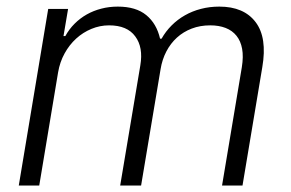

<svg xmlns="http://www.w3.org/2000/svg" viewBox="-20 -573 898 593"><path d="M38 0 128.9 -545.5H190.3L176.1 -461.6H181.8Q193.5 -483 210.4 -499.8Q227.3 -516.7 248 -528.4Q268.8 -540.1 293 -546.3Q317.1 -552.6 343.8 -552.6Q399.9 -552.6 431.8 -526.3Q463.8 -500 474.4 -453.5H479Q491.8 -476.2 510.1 -494.5Q528.4 -512.8 551.1 -525.7Q573.9 -538.7 600.7 -545.6Q627.5 -552.6 657.3 -552.6Q733.3 -552.6 769.5 -504.6Q805.8 -456.7 790.1 -365.4L729 0H665.8L726.9 -365.4Q732.2 -398.1 727.8 -422.2Q723.4 -446.4 710.4 -462.5Q697.4 -478.7 676.8 -486.7Q656.2 -494.7 629.3 -494.7Q598 -494.7 572.1 -484.7Q546.2 -474.8 526.5 -456.9Q506.7 -438.9 493.8 -414.1Q480.8 -389.2 475.9 -359L415.8 0H351.2L413.4 -371.1Q422.9 -426.8 397.7 -460.6Q372.9 -494.7 316.8 -494.7Q288.7 -494.7 262.4 -483.8Q236.2 -473 215.2 -453.8Q194.2 -434.7 179.5 -408Q164.8 -381.4 159.4 -349.4L101.2 0Z"/></svg>

Font: Inter P Light
Style: Italic
Weight: 300
Italic angle: 9.39999°
Designer: Rasmus Andersson
Foundry: rsms
Version: Version 3.018;git-588b23468